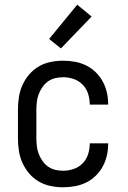

<svg xmlns="http://www.w3.org/2000/svg" viewBox="-20 -785 540 813"><path d="M247 8Q221 8 194 2.5Q167 -3 144 -16.5Q121 -30 103.5 -50.5Q86 -71 75 -95.5Q64 -120 60 -146.5Q56 -173 56 -200V-320Q56 -347 60 -373.5Q64 -400 75 -424.5Q86 -449 103.5 -469.5Q121 -490 144 -503.5Q167 -517 194 -522.5Q221 -528 247 -528Q272 -528 297 -523.5Q322 -519 344.5 -508Q367 -497 385 -479.5Q403 -462 415 -440Q427 -418 432.5 -393.5Q438 -369 438 -344V-342H360V-343Q360 -366 353 -388Q346 -410 330 -426.5Q314 -443 292 -450.5Q270 -458 247 -458Q230 -458 213.5 -454Q197 -450 183 -440Q169 -430 159.5 -416Q150 -402 144 -386.5Q138 -371 136 -354Q134 -337 134 -320V-200Q134 -183 136 -166Q138 -149 144 -133.5Q150 -118 159.5 -104Q169 -90 183 -80Q197 -70 213.5 -66Q230 -62 247 -62Q270 -62 292 -69.5Q314 -77 330 -93.5Q346 -110 353 -132Q360 -154 360 -177V-178H438V-176Q438 -151 432.5 -126.5Q427 -102 415 -80Q403 -58 385 -40.5Q367 -23 344.5 -12Q322 -1 297 3.5Q272 8 247 8ZM238 -580 188 -620 307 -765 368 -715Z"/></svg>

Font: Iosevka Curly
Style: Regular
Weight: 400
Monospace: yes
Designer: Belleve Invis
Foundry: Belleve Invis
Version: Version 22.1.2; ttfautohint (v1.8.4)